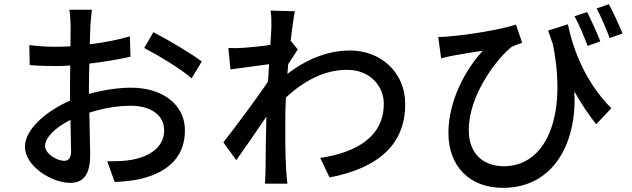

<svg xmlns="http://www.w3.org/2000/svg" viewBox="-20 -847 3040 924"><path d="M289 -73C255 -73 197 -106 197 -145C197 -185 247 -234 319 -270C320 -206 322 -149 322 -118C322 -86 309 -73 289 -73ZM408 -428C408 -463 409 -502 410 -541C478 -549 551 -561 608 -574L605 -672C551 -656 481 -642 412 -634L415 -725C417 -748 420 -782 422 -800H314C317 -783 320 -743 320 -723C320 -705 319 -669 319 -624C295 -623 272 -622 251 -622C215 -622 176 -623 121 -630L123 -534C163 -530 209 -529 253 -529C272 -529 294 -530 318 -532C317 -495 317 -458 317 -424C317 -404 317 -383 317 -363C202 -312 100 -225 100 -141C100 -46 231 33 317 33C375 33 414 2 414 -103C414 -141 411 -224 410 -305C476 -326 543 -338 611 -338C701 -338 770 -296 770 -220C770 -137 697 -93 614 -78C578 -71 536 -71 496 -71L532 29C568 27 612 24 657 14C801 -21 870 -102 870 -220C870 -346 759 -425 612 -425C553 -425 480 -415 408 -395ZM674 -616C736 -584 854 -514 902 -470L951 -551C901 -589 791 -655 718 -692Z M1379 -651C1386 -715 1394 -768 1399 -793L1282 -796C1287 -769 1286 -742 1286 -717C1286 -706 1284 -674 1281 -631C1234 -624 1184 -619 1153 -617C1124 -615 1104 -615 1079 -616L1089 -513C1148 -521 1229 -532 1275 -538C1273 -511 1272 -482 1270 -455C1217 -375 1110 -232 1055 -162L1117 -76C1158 -133 1216 -218 1262 -286C1259 -177 1259 -121 1258 -29C1258 -13 1256 20 1255 37H1363C1361 17 1358 -13 1357 -31C1352 -121 1353 -191 1353 -276C1353 -307 1354 -342 1356 -378C1443 -458 1541 -511 1650 -511C1767 -511 1827 -426 1827 -349C1828 -186 1690 -112 1521 -87L1566 7C1795 -37 1931 -148 1930 -347C1930 -502 1809 -604 1665 -604C1574 -604 1468 -573 1363 -491C1364 -507 1366 -523 1367 -538C1383 -563 1401 -591 1413 -609Z M2976 -686C2959 -727 2931 -789 2910 -827L2851 -806C2873 -767 2897 -709 2914 -664ZM2869 -648C2854 -688 2825 -750 2806 -789L2745 -769C2767 -729 2791 -671 2808 -626ZM2618 -700C2626 -677 2633 -655 2641 -633C2712 -276 2602 -47 2405 -47C2314 -47 2236 -99 2236 -221C2236 -395 2378 -572 2442 -621C2456 -629 2479 -636 2493 -641L2463 -729C2403 -707 2235 -679 2142 -672C2124 -670 2105 -669 2089 -669L2103 -566C2124 -572 2140 -575 2158 -579C2195 -586 2260 -596 2304 -603C2224 -518 2138 -366 2138 -207C2138 -46 2241 57 2400 57C2652 57 2758 -171 2744 -407C2777 -348 2812 -296 2849 -249L2922 -326C2795 -454 2738 -610 2713 -730Z"/></svg>

Font: Noto Sans Japanese Medium
Style: Regular
Weight: 500
Designer: Ryoko NISHIZUKA (kana & ideographs); Paul D. Hunt (Latin, Greek & Cyrillic); Wenlong ZHANG (bopomofo); Sandoll Communica
Foundry: Adobe Systems Incorporated
Version: Version 1.000;PS 1;hotconv 1.0.78;makeotf.lib2.5.61930